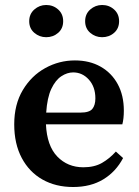

<svg xmlns="http://www.w3.org/2000/svg" viewBox="-20 -735 555 769"><path d="M273 -445Q249 -445 225.5 -429.5Q202 -414 185.5 -379Q169 -344 165 -284H302Q338 -284 350 -299Q362 -314 362 -341Q362 -387 336 -416Q310 -445 273 -445ZM273 14Q203 14 150 -16Q97 -46 67 -102.5Q37 -159 37 -237Q37 -317 71.5 -374.5Q106 -432 161.5 -462.5Q217 -493 280 -493Q339 -493 383 -468Q427 -443 451.5 -398Q476 -353 476 -292Q476 -260 470 -237H164Q168 -151 209.5 -108Q251 -65 314 -65Q358 -65 388.5 -82.5Q419 -100 444 -128L473 -102Q444 -47 393.5 -16.5Q343 14 273 14ZM165 -586Q138 -586 117.5 -603.5Q97 -621 97 -650Q97 -679 117.5 -697Q138 -715 165 -715Q193 -715 213 -697Q233 -679 233 -650Q233 -621 213 -603.5Q193 -586 165 -586ZM389 -586Q362 -586 341.5 -603.5Q321 -621 321 -650Q321 -679 341.5 -697Q362 -715 389 -715Q417 -715 437 -697Q457 -679 457 -650Q457 -621 437 -603.5Q417 -586 389 -586Z"/></svg>

Font: Source Serif Pro Semibold
Style: Regular
Weight: 600
Designer: Frank Grießhammer
Foundry: Adobe Systems Incorporated
Version: Version 3.000;hotconv 1.0.109;makeotfexe 2.5.65596